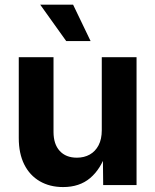

<svg xmlns="http://www.w3.org/2000/svg" viewBox="-20 -775 650 804"><path d="M244.1 8.3Q188.5 8.3 146.5 -16.1Q104.5 -40.5 81.5 -86.4Q58.6 -132.3 58.6 -196.8V-535.6H204.1V-222.7Q204.1 -171.4 230 -143.1Q255.9 -114.7 301.8 -114.7Q332.5 -114.7 356 -127.9Q379.4 -141.1 392.8 -166.7Q406.2 -192.4 406.2 -229.5V-535.6H551.8V0H412.1L410.6 -135.7H424.8Q401.9 -66.9 357.4 -29.3Q313 8.3 244.1 8.3ZM257.3 -603 148.4 -755.4H286.1L359.4 -603Z"/></svg>

Font: Inter 20pt
Style: Bold
Weight: 700
Version: Version 4.001;git-66647c0bb